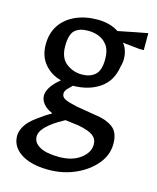

<svg xmlns="http://www.w3.org/2000/svg" viewBox="-103 -535 667 815"><g transform="rotate(15 230.0 -127.0)"><path d="M186.2 208.1Q136.6 208.1 99.7 195.3Q62.7 182.5 42.4 158.6Q22 134.8 22 101.9Q22 82.7 35.4 59.4Q48.8 36.2 81.1 12.8Q100.2 -1.4 113.9 -10.5Q127.7 -19.5 140.9 -26.5L137.3 -30.3Q116.3 -38.2 102 -55.1Q87.7 -72 87.7 -92.3Q87.7 -109.6 100.8 -130Q113.8 -150.5 141 -172.5Q96.8 -183.5 67.9 -217.5Q39 -251.5 39 -303.2Q39 -353.2 62.7 -388.4Q86.3 -423.5 128.7 -442.7Q171 -461.8 226 -461.8Q279.6 -461.8 318.2 -436.8Q328.5 -438.5 349.5 -442.9Q370.5 -447.3 392.9 -451.6Q415.4 -455.8 431.2 -458.8Q447.1 -461.8 447.3 -461.8V-387.3H428.3L353.3 -395.1Q362.5 -385.6 368.4 -369.9Q374.4 -354.1 375.5 -334.5Q376.6 -314.9 370.2 -294.1Q360.6 -229.6 313 -196.8Q265.4 -164 195.6 -163.3Q185.7 -154.1 175.7 -143.2Q165.7 -132.3 165.7 -121.4Q165.7 -106 181.5 -98.2Q197.3 -90.5 234.3 -82.4L324 -67.5Q369.1 -61.6 397.4 -40.6Q425.8 -19.7 425.8 31.3Q425.8 79.4 392.6 119.5Q359.5 159.7 305.2 183.9Q251 208.1 186.2 208.1ZM216.8 143.9Q274.6 143.9 310.3 117Q346 90.1 346 54.8Q346 30.7 327.4 16.4Q308.7 2.2 263 -6.7L203.3 -14.2Q191.4 -7.9 174.7 2.1Q158 12.2 141.3 25.5Q124.6 38.9 113.7 53.8Q102.8 68.7 102.8 84.3Q102.8 111.2 131.5 127.5Q160.3 143.9 216.8 143.9ZM219.8 -219.3Q255.3 -219.3 277.2 -238.4Q299.2 -257.4 299.2 -308.2Q299.2 -344.8 284.8 -365.9Q270.4 -386.9 247.9 -396.4Q225.4 -405.8 199 -405.8Q160.3 -405.8 140.5 -387.5Q120.6 -369.2 120.6 -317.2Q120.6 -265.8 151.1 -242.5Q181.5 -219.3 219.8 -219.3Z"/></g></svg>

Font: Ancizar Sans Thin
Style: Regular
Weight: 100
Designer: Cesar Puertas, Viviana Monsalve, Julian Moncada, Julian Prieto, Jose Castro, Mariel Hernandez, Felipe Aragon, Sara Alarc
Version: Version 8.100